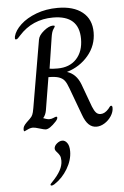

<svg xmlns="http://www.w3.org/2000/svg" viewBox="-66 -750 725 1126"><g transform="rotate(-5 297.0 -186.5)"><path d="M405 -66 345 -228Q334 -259 322.5 -274Q311 -289 289.5 -296.5Q268 -304 228 -304L196 -110Q191 -84 177 -68V-67Q182 -65 192.5 -61.5Q203 -58 212 -58Q225 -58 237 -63.5Q249 -69 253 -69Q259 -69 259 -63Q259 -54 247 -41Q209 0 186 0Q178 0 152 -8Q123 -17 112 -17Q96 -17 79.5 -8.5Q63 0 61 0Q56 0 56 -10Q56 -21 61 -30Q66 -39 78 -51Q101 -72 108 -81.5Q115 -91 119 -107Q123 -123 131 -172L192 -528Q196 -553 226.5 -578Q257 -603 281 -603Q291 -603 291 -598Q291 -595 281.5 -581.5Q272 -568 267 -534L239 -353Q252 -350 286 -350Q357 -350 397.5 -393.5Q438 -437 438 -511Q438 -650 285 -650Q163 -650 84 -562Q76 -553 70 -547Q64 -541 58 -541Q52 -541 52 -548Q52 -554 53 -559Q62 -594 98 -627.5Q134 -661 191 -682.5Q248 -704 317 -704Q410 -704 462.5 -662Q515 -620 515 -543Q515 -466 465.5 -407Q416 -348 339 -325Q393 -308 417 -246L467 -110Q477 -85 487.5 -73.5Q498 -62 515 -62Q539 -62 562 -88Q566 -93 570.5 -99Q575 -105 579 -105Q587 -105 587 -92Q587 -68 571.5 -44Q556 -20 532 -5Q508 10 484 10Q458 10 438.5 -8.5Q419 -27 405 -66ZM185 325Q185 322 197 310Q230 276 245.5 247Q261 218 261 191Q261 171 255.5 160.5Q250 150 240 139Q228 127 228 117Q228 101 244 87.5Q260 74 276 74Q293 74 305 91Q317 108 317 140Q317 191 286.5 242.5Q256 294 208 325Q197 331 193 331Q185 331 185 325Z"/></g></svg>

Font: Charm
Style: Regular
Weight: 400
Designer: Katatrad Aksorn Co.,Ltd.
Foundry: Cadson Demak Co.,Ltd.
Version: Version 1.001